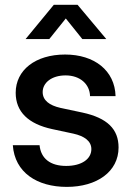

<svg xmlns="http://www.w3.org/2000/svg" viewBox="-20 -749 535 782"><path d="M252 12.2C374 12.2 462.9 -49.3 462.9 -148.4C462.9 -223.1 417 -268.6 315.9 -290.5L226.1 -309.6C181.2 -319.8 153.8 -340.3 153.8 -374C153.8 -411.6 189.9 -441.9 247.1 -441.9C306.6 -441.9 345.7 -405.8 346.7 -357.4H450.7C447.8 -461.9 364.3 -526.9 245.1 -526.9C124 -526.9 43.9 -463.4 43.9 -371.1C43.9 -293.9 95.2 -244.1 192.9 -223.1L279.3 -204.6C323.2 -194.8 352.1 -174.8 352.1 -141.6C352.1 -101.6 313 -73.2 249.5 -73.2C184.6 -73.2 146.5 -103.5 141.1 -157.7H32.2C40 -46.4 130.9 12.2 252 12.2ZM180.7 -589.8 248 -673.8 315.4 -589.8H412.6V-590.3L295.9 -729.5H199.2L84.5 -590.3V-589.8Z"/></svg>

Font: Raveo Display Display Medium
Style: Regular
Weight: 500
Designer: Jakub Foglar, Rasmus Andersson (Inter)
Foundry: Jakubfoglar.com
Version: Version 1.100;Glyphs 3.2.3 (3260)